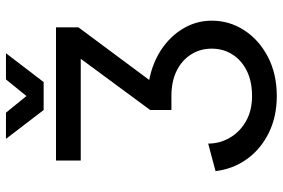

<svg xmlns="http://www.w3.org/2000/svg" viewBox="-170 -758 938 637"><g transform="rotate(-90 298.5 -440.0)"><path d="M312.5 -361.3 525.9 -648.4 421.4 -640.6 251.5 -410.2ZM547.9 -206.1Q547.9 -250 528.6 -288.3Q509.3 -326.7 474.9 -356Q440.4 -385.3 395 -401.6Q349.6 -418 297.9 -418Q280.8 -418 270.5 -416Q260.3 -414.1 255.9 -412.1Q251.5 -410.2 251.5 -410.2V-339.8Q251.5 -339.8 255.9 -339.8Q260.3 -339.8 270.5 -339.8Q280.8 -339.8 297.9 -339.8Q346.7 -339.8 381.8 -322.3Q417 -304.7 436 -274.4Q455.1 -244.1 455.1 -206.1Q455.1 -168 436 -137.7Q417 -107.4 381.8 -89.8Q346.7 -72.3 297.9 -72.3Q249 -72.3 213.6 -92.8Q178.2 -113.3 159.2 -146.5Q140.1 -179.7 140.1 -217.8L48.8 -193.4Q55.7 -135.3 88.6 -89.4Q121.6 -43.5 175.5 -16.8Q229.5 9.8 297.9 9.8Q371.1 9.8 427.5 -19.5Q483.9 -48.8 515.9 -97.9Q547.9 -147 547.9 -206.1ZM84 -722.7V-640.6H440.9L525.9 -648.4V-722.7ZM242.7 -888.7H155.8L251.5 -763.7H344.2ZM353 -888.7 251.5 -763.7H344.2L439.9 -888.7Z"/></g></svg>

Font: Giphurs
Style: Regular
Weight: 400
Version: Version 2.010